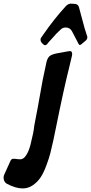

<svg xmlns="http://www.w3.org/2000/svg" viewBox="-94 -1054 509 1075"><path d="M176 -815 173 -810V-811Q166 -801 158 -801Q152 -801 146 -808L140 -814Q133 -822 133 -832Q133 -840 137 -844L151 -864Q209 -948 275 -1020Q286 -1032 303 -1034L306 -1033H315Q316 -1033 320 -1032.5Q324 -1032 327 -1032Q343 -1030 348 -1014Q353 -996 362.5 -960Q372 -924 377 -906V-907Q379 -896 383 -886L392 -857Q395 -851 395 -846Q395 -833 384 -825L364 -808Q357 -802 353 -802Q349 -802 341 -816H342L309 -879Q298 -900 274 -900Q256 -900 245 -888L220 -864Q216 -860 215 -858Q189 -830 176 -815ZM-57 -26 -56 -25Q-74 -37 -74 -60Q-74 -69 -69 -79L-36 -152Q-31 -165 -19 -165H-18Q-6 -165 4 -163Q8 -162 20 -162Q38 -162 53 -185.5Q68 -209 77 -245Q86 -281 91 -305.5Q96 -330 98 -351Q115 -436 145 -606Q151 -632 167 -710Q174 -734 187.5 -742.5Q201 -751 228 -756L240 -758Q246 -759 256 -761L283 -766Q295 -768 298 -768Q310 -768 310 -751Q310 -744 307 -734L294 -679Q264 -561 218 -333Q217 -326 205 -270Q196 -228 188 -197Q180 -166 165 -126Q150 -86 133 -60.5Q116 -35 90 -17Q64 1 33 1Q-7 1 -57 -26Z"/></svg>

Font: Bangerz Fix
Style: Regular
Weight: 400
Designer: vernon adams
Foundry: Vernon Adams
Version: Version 2.10;December 28, 2023;FontCreator 13.0.0.2683 64-bi